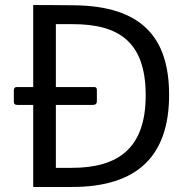

<svg xmlns="http://www.w3.org/2000/svg" viewBox="-20 -743 751 763"><path d="M275 -722C215 -723 120 -723 112 -723V-397H46C39 -397 35 -392 35 -384V-340C35 -330 39 -326 50 -326H112V0H266C528 0 652 -125 652 -366C652 -596 541 -719 275 -722ZM265 -76H202V-326H347C360 -326 365 -330 365 -342V-385C365 -392 362 -397 356 -397H202V-647H269C452 -647 559 -577 559 -364C559 -153 449 -76 265 -76Z"/></svg>

Font: United Sans
Style: Regular
Weight: 400
Designer: Pablo Impallari, Rodrigo Fuenzalida (Modified by Dan O. Williams)
Version: Version 1.000;PS 001.000;hotconv 1.0.88;makeotf.lib2.5.64775